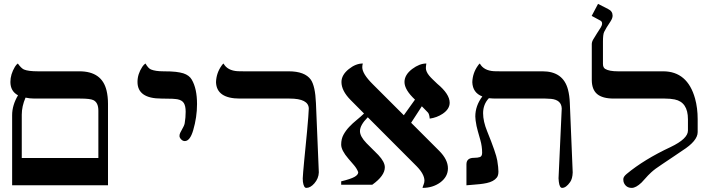

<svg xmlns="http://www.w3.org/2000/svg" viewBox="-20 -939 3612 973"><path d="M155.8 -439.5Q129.9 -439.5 109.4 -444.3Q90.3 -400.4 90.3 -357.9V-138.2H478.5V-377.9Q478.5 -419.4 453.1 -431.6Q437 -439.5 386.2 -439.5ZM41.5 -355.5Q41.5 -405.8 71.3 -456.1Q32.7 -476.6 32.7 -523.9Q32.7 -562 55.7 -600.6Q62.5 -611.8 70.3 -617.2Q87.4 -593.3 101.1 -586.9Q122.6 -577.6 171.9 -577.6H382.3Q496.6 -577.6 520 -480Q527.3 -449.7 527.3 -413.1V0H41.5Z M797.9 -439.5Q676.8 -439.5 676.8 -523.9Q676.8 -563.5 701.2 -600.6Q709 -612.3 717.3 -617.2Q731 -592.8 745.1 -586.9Q768.1 -577.6 807.9 -577.6Q847.7 -577.6 870.4 -575Q893.1 -572.3 909.2 -567.4Q939 -557.6 951.7 -535.6Q978.5 -490.2 978.5 -411.6Q978.5 -345.2 959 -278.8Q942.9 -224.1 916.5 -224.1Q906.2 -224.1 897.9 -232.9Q889.6 -241.7 889.6 -250Q889.6 -258.3 893.3 -265.9Q897 -273.4 901.4 -281.2Q914.1 -302.7 916 -314.5Q920.9 -343.3 920.9 -372.6Q920.9 -401.9 911.6 -416.7Q902.3 -431.6 878.9 -436Q874.5 -436.5 868.4 -437.3Q862.3 -438 853 -438.5Q834.5 -439.5 797.9 -439.5Z M1544.9 -389.2Q1543.5 -439.5 1447.3 -439.5H1195.8Q1077.6 -439.5 1074.7 -522.5Q1076.2 -568.8 1103 -606.4Q1107.4 -613.3 1112.8 -617.2Q1132.3 -581.1 1185.1 -578.1Q1199.7 -577.6 1214.8 -577.6H1442.9Q1524.9 -577.6 1555.2 -535.2Q1577.6 -502.4 1581.1 -417L1595.7 -65.4Q1594.7 -34.7 1573.2 -9.8Q1553.2 13.2 1532.2 13.2Q1519.5 13.2 1515.1 -17.6Q1514.2 -26.4 1514.2 -34.7Q1514.2 -43 1516.4 -67.6Q1518.6 -92.3 1521.7 -126Q1524.9 -159.7 1528.8 -198.5Q1532.7 -237.3 1536.1 -273.9Q1543.9 -358.9 1544.9 -389.2Z M2140.6 -617.2Q2138.2 -602.5 2138.2 -593.8Q2138.2 -585 2142.6 -575.2Q2147 -565.4 2154.8 -555.9Q2162.6 -546.4 2173.1 -536.4Q2183.6 -526.4 2195.8 -514.6Q2258.8 -462.4 2258.8 -418.5Q2258.8 -386.2 2223.1 -362.3Q2193.8 -342.8 2157.7 -337.9Q2155.8 -360.4 2148.9 -368.4Q2142.1 -376.5 2135 -382.8Q2127.9 -389.2 2117.7 -400.4L2063.5 -316.9L2205.6 -174.8Q2250 -130.4 2250 -85.9Q2250 -43.5 2211.4 -14.6Q2173.3 13.2 2121.1 13.2Q2122.6 6.3 2126.7 -3.7Q2130.9 -13.7 2130.9 -23.4Q2130.9 -56.2 2091.3 -96.7L1843.8 -344.7Q1804.2 -305.2 1804.2 -274.4Q1804.2 -248 1836.9 -213.9Q1851.1 -198.7 1867.2 -183.6Q1883.3 -168.5 1897.5 -153.3Q1930.2 -118.2 1930.2 -91.3Q1930.2 -48.3 1866.7 -2.9H1709V-20Q1757.3 -31.7 1776.4 -42.5Q1795.4 -53.2 1795.4 -66.4Q1788.6 -84.5 1774.4 -101.3Q1760.3 -118.2 1745.6 -134.8Q1709 -177.2 1709 -206.1Q1709 -234.9 1720.7 -256.3Q1732.4 -277.8 1749.8 -296.1Q1767.1 -314.5 1787.4 -330.8Q1807.6 -347.2 1824.7 -363.8L1755.9 -433.1Q1710.4 -479.5 1710.4 -523.4Q1710.4 -559.1 1747.6 -588.9Q1782.7 -617.2 1818.8 -617.2Q1815.9 -609.4 1815.9 -598.1Q1815.9 -564.9 1869.1 -512.2L2026.4 -355L2083 -434.1Q2029.8 -483.9 2029.8 -523.4Q2029.8 -559.6 2068.8 -589.4Q2106 -617.2 2140.6 -617.2Z M2810.5 -35.2 2826.7 -389.2Q2825.2 -432.6 2772.9 -438Q2758.3 -439.5 2743.7 -439.5H2494.6Q2476.1 -439.5 2457.5 -441.4Q2428.2 -410.2 2428.2 -365.2Q2428.2 -324.2 2448.7 -273.9Q2494.1 -162.1 2500 -125.7Q2505.9 -89.4 2505.9 -69.6Q2505.9 -49.8 2497.8 -39.3Q2489.7 -28.8 2476.8 -22Q2463.9 -15.1 2447 -11.5Q2430.2 -7.8 2412.1 -5.9Q2394 -3.9 2376.2 -2.7Q2358.4 -1.5 2343.8 0V-106.4Q2343.8 -139.2 2382.3 -139.2Q2400.9 -139.2 2412.1 -143.1Q2423.3 -147 2423.3 -165Q2423.3 -197.3 2414.1 -229.7Q2404.8 -262.2 2401.4 -274.7Q2397.9 -287.1 2395 -300.3Q2388.7 -332.5 2388.7 -348.6Q2388.7 -402.8 2424.3 -450.2Q2375.5 -468.8 2373.5 -522.5Q2375 -568.8 2401.9 -606.4Q2406.2 -613.3 2411.6 -617.2Q2431.2 -581.1 2483.9 -578.1Q2498.5 -577.6 2513.7 -577.6H2729.5Q2834 -577.6 2858.4 -484.9Q2866.2 -455.1 2867.7 -417L2882.3 -65.4Q2881.3 -33.2 2869.1 -16.1Q2848.6 13.2 2828.6 13.2Q2815.9 13.2 2812 -17.6Q2810.5 -26.4 2810.5 -35.2Z M3515.6 -269.5Q3515.6 -225.1 3438 -175.8Q3418.5 -163.1 3394.8 -146.5Q3371.1 -129.9 3334.7 -106.2Q3298.3 -82.5 3280 -65.4Q3261.7 -48.3 3252 -36.6Q3242.2 -24.9 3231 -13.7Q3202.6 13.2 3181.6 13.2Q3153.8 13.2 3142.1 -11.7Q3138.7 -18.6 3138.7 -31Q3138.7 -43.5 3155.8 -57.6Q3244.6 -131.3 3378.4 -193.8Q3466.3 -235.8 3466.3 -277.3V-334.5Q3466.3 -421.4 3398.9 -435.1Q3377.4 -439.5 3349.1 -439.5H3090.8Q3033.2 -439.5 3006.1 -462.4Q2979 -485.4 2979 -534.2V-715.3Q2979 -726.6 2986.1 -738.8Q2993.2 -751 3005.6 -770.5Q3018.1 -790 3024.7 -800.3Q3031.2 -810.5 3031.2 -820.3Q3031.2 -830.1 3022 -835L2978.5 -858.4L3010.7 -919.4L3062 -893.1Q3084.5 -882.3 3084.5 -859.4Q3084.5 -846.7 3073.7 -830.1Q3050.8 -796.4 3041.5 -776.9Q3035.6 -764.6 3035.6 -728V-615.7Q3035.6 -596.7 3046.9 -589.8Q3066.9 -577.6 3111.3 -577.6H3340.3Q3463.9 -577.6 3502.4 -439.5Q3515.6 -391.6 3515.6 -334.5Z"/></svg>

Font: Cardo-Italic
Style: Italic
Weight: 400
Italic angle: -12°
Designer: David J. Perry
Foundry: David J. Perry
Version: Version 0.991